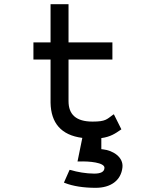

<svg xmlns="http://www.w3.org/2000/svg" viewBox="-20 -652 729 919"><path d="M474 63C471 63 469 62 465 62V9C509 3 532 -13 558 -31L561 -33L525 -105L520 -102C491 -81 486 -70 423 -70C344 -70 308 -104 308 -168V-367H518V-449H308V-632H222V-449H140V-367H222V-160C224 -64 272 -5 374 8L351 121H359C407 119 480 126 480 151C480 171 461 179 431 179C392 179 348 171 319 162L313 161L286 222L291 224C329 239 380 247 438 247C510 247 559 212 566 150C572 100 520 68 474 63Z"/></svg>

Font: Charger Monospace
Style: Regular
Weight: 400
Designer: Jasper
Foundry: Cannot Into Space Fonts
Version: Version 0.980